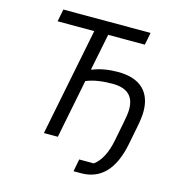

<svg xmlns="http://www.w3.org/2000/svg" viewBox="-123 -806 1004 1078"><g transform="rotate(15 379.0 -267.0)"><path d="M402 164 416 92H501Q560 48 582 -64L603 -171Q614 -224 614 -253Q614 -367 487 -367Q394 -367 335 -342L267 0H186L311 -626H98L112 -698H619L605 -626H392L349 -413H353Q418 -439 499 -439Q596 -439 645.5 -393Q695 -347 695 -261Q695 -226 684 -171L663 -64Q618 164 446 164Z"/></g></svg>

Font: Aneliza
Style: Italic
Weight: 400
Italic angle: -11.31°
Designer: Mike Abbink, Paul van der Laan, Pieter van Rosmalen
Foundry: Bold Monday
Version: Version 3.0